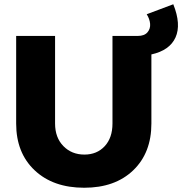

<svg xmlns="http://www.w3.org/2000/svg" viewBox="-20 -870 857 903"><path d="M795 -850Q833 -755 805.5 -694Q778 -633 692 -614V-289Q692 -151 606.5 -69Q521 13 376 13Q230 13 143 -69Q56 -151 56 -289V-701H239V-289Q239 -223 278 -183Q317 -143 377 -143Q436 -143 472.5 -182.5Q509 -222 509 -289V-701H628Q659 -701 673.5 -718Q688 -735 686 -758Q684 -781 670 -803Z"/></svg>

Font: Montserrat arm
Style: Bold
Weight: 700
Designer: Julieta Ulanovsky
Foundry: Julieta Ulanovsky
Version: Version 6.000;PS 006.000;hotconv 1.0.88;makeotf.lib2.5.64775